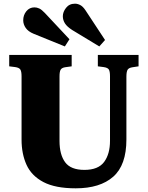

<svg xmlns="http://www.w3.org/2000/svg" viewBox="-20 -1008 802 1042"><path d="M391 14Q280 14 215.5 -20Q151 -54 124 -113.5Q97 -173 97 -250V-594Q97 -620 90.5 -630.5Q84 -641 62 -644L30 -648V-710H369V-648L333 -643Q315 -640 309 -629.5Q303 -619 303 -593V-243Q303 -169 333.5 -127.5Q364 -86 438 -86Q513 -86 545 -129Q577 -172 577 -244V-594Q577 -621 570.5 -631Q564 -641 542 -644L511 -648V-710H732V-648L699 -643Q679 -640 672.5 -629.5Q666 -619 666 -591V-251Q666 -112 594.5 -49Q523 14 391 14ZM519 -756 372 -845Q344 -863 332.5 -881Q321 -899 321 -920Q321 -943 338.5 -965.5Q356 -988 387 -988Q401 -988 415.5 -980.5Q430 -973 444 -952L550 -791ZM332 -756 162 -825Q133 -837 119.5 -856.5Q106 -876 106 -898Q106 -926 123 -947Q140 -968 167 -968Q180 -968 193 -962Q206 -956 223 -938L357 -795Z"/></svg>

Font: Literata 36pt ExtraBold
Style: Regular
Weight: 800
Designer: Latin by Veronika Burian and Jose Scaglione. Greek by Irene Vlachou. Cyrillic by Vera Evstafieva.
Foundry: TypeTogether
Version: Version 3.002